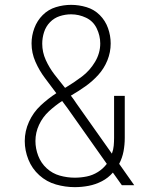

<svg xmlns="http://www.w3.org/2000/svg" viewBox="-20 -763 616 791"><path d="M288 8Q317 8 345.5 2.5Q374 -3 400 -16.5Q426 -30 445 -52L482 0H533L471 -88Q484 -113 489 -140Q494 -167 494 -195V-368H450V-195Q450 -179 448.5 -162.5Q447 -146 441 -130L294 -338Q289 -346 283.5 -353.5Q278 -361 272 -369Q303 -387 332 -407.5Q361 -428 385 -454.5Q409 -481 422.5 -514.5Q436 -548 436 -584Q436 -616 425 -647Q414 -678 391 -701Q368 -724 336.5 -733.5Q305 -743 273 -743Q241 -743 210 -733.5Q179 -724 156 -701Q133 -678 121.5 -647Q110 -616 110 -584Q110 -545 126 -508.5Q142 -472 165.5 -441Q189 -410 212 -379Q178 -357 147.5 -328.5Q117 -300 99.5 -261.5Q82 -223 82 -182Q82 -143 97 -105.5Q112 -68 142 -41Q172 -14 210.5 -3Q249 8 288 8ZM248 -401Q226 -428 204.5 -456Q183 -484 168.5 -516Q154 -548 154 -583Q154 -607 161.5 -630.5Q169 -654 186 -671.5Q203 -689 226 -696.5Q249 -704 273 -704Q305 -704 334.5 -690Q364 -676 378.5 -646Q393 -616 393 -584Q393 -544 371.5 -508Q350 -472 317.5 -447.5Q285 -423 250 -402H249Q249 -402 248 -401Q248 -401 248 -401Q248 -401 248 -401ZM288 -31Q257 -31 226.5 -39.5Q196 -48 172.5 -69.5Q149 -91 137.5 -121Q126 -151 126 -182Q126 -217 141 -249Q156 -281 181.5 -304.5Q207 -328 236 -347Q242 -339 247.5 -331.5Q253 -324 259 -316L420 -88Q405 -68 383.5 -54.5Q362 -41 337.5 -36Q313 -31 288 -31Q288 -31 288 -31Q288 -31 288 -31Z"/></svg>

Font: Iosevka Sparkle Extralight
Style: Regular
Weight: 200
Designer: Belleve Invis
Foundry: Belleve Invis
Version: Version 4.5.0; ttfautohint (v1.8.3)